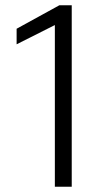

<svg xmlns="http://www.w3.org/2000/svg" viewBox="-20 -708 411 728"><path d="M188 0V-613L43 -540V-599L205 -688H252V0Z"/></svg>

Font: Saira Thin Light
Style: Regular
Weight: 300
Version: Version 1.101